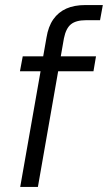

<svg xmlns="http://www.w3.org/2000/svg" viewBox="-20 -740 427 760"><path d="M60 0 164 -591Q171 -635 191 -663.5Q211 -692 242.5 -706Q274 -720 318 -720H387L376 -660H320Q281 -660 261 -644Q241 -628 233 -588L130 0ZM59 -458 70 -517H360L350 -458Z"/></svg>

Font: DM Sans 11pt Light
Style: Italic
Weight: 300
Italic angle: -10°
Version: Version 4.004;gftools[0.9.30]